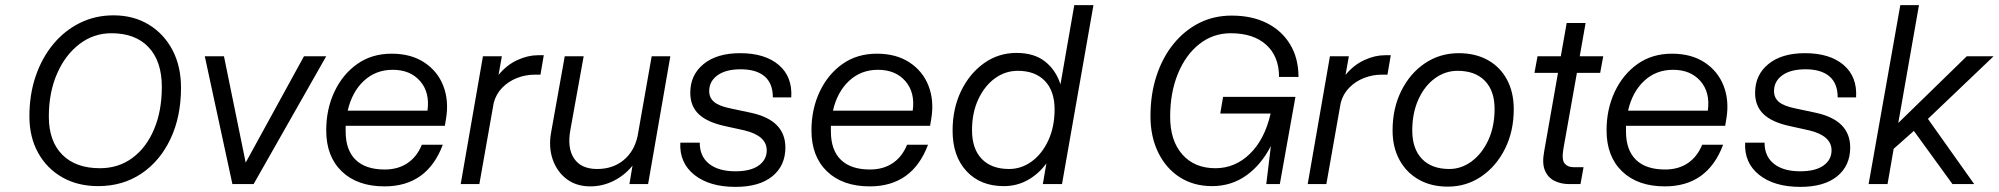

<svg xmlns="http://www.w3.org/2000/svg" viewBox="-20 -720 7818 751"><path d="M95 -265Q95 -350 119.5 -422Q144 -494 188.5 -547.5Q233 -601 293 -630.5Q353 -660 424 -660Q502 -660 561.5 -624Q621 -588 654.5 -524.5Q688 -461 688 -377Q688 -264 647 -177Q606 -90 533 -41Q460 8 364 8Q284 8 223.5 -26.5Q163 -61 129 -122.5Q95 -184 95 -265ZM613 -380Q613 -480 561.5 -535Q510 -590 416 -590Q346 -590 290.5 -547.5Q235 -505 203 -431.5Q171 -358 171 -264Q171 -168 223.5 -115Q276 -62 371 -62Q443 -62 497.5 -102Q552 -142 582.5 -214Q613 -286 613 -380Z M781 -500H856L941 -84L1169 -500H1256L972 0H889Z M1256 -210Q1256 -293 1288 -361Q1320 -429 1377 -469.5Q1434 -510 1512 -510Q1588 -510 1640 -475.5Q1692 -441 1714 -384Q1736 -327 1725 -258L1720 -228H1332Q1332 -217 1332 -206Q1332 -133 1371 -95Q1410 -57 1485 -57Q1537 -57 1574 -82Q1611 -107 1630 -154H1712Q1651 9 1484 9Q1378 9 1317 -49.5Q1256 -108 1256 -210ZM1516 -447Q1450 -447 1403.5 -404Q1357 -361 1340 -287H1652Q1662 -358 1623.5 -402.5Q1585 -447 1516 -447Z M1869 -500H1943L1930 -427Q1962 -466 2003.5 -485Q2045 -504 2084 -504H2107L2094 -428H2072Q2036 -428 2002.5 -415Q1969 -402 1944.5 -377Q1920 -352 1911 -317L1855 0H1782Z M2211 -212Q2198 -141 2225.5 -100Q2253 -59 2316 -59Q2377 -59 2419 -93.5Q2461 -128 2474 -188L2529 -500H2602L2515 0H2442L2454 -72Q2423 -34 2380 -12.5Q2337 9 2289 9Q2234 9 2196 -20Q2158 -49 2141.5 -97.5Q2125 -146 2136 -204L2189 -500H2263Z M2892 -210 2815 -227Q2746 -242 2713 -273.5Q2680 -305 2680 -357Q2680 -427 2732 -469.5Q2784 -512 2875 -512Q2972 -512 3026 -466Q3080 -420 3075 -339H3003Q3003 -394 2970.5 -421.5Q2938 -449 2877 -449Q2819 -449 2786.5 -425.5Q2754 -402 2754 -364Q2754 -337 2773.5 -321Q2793 -305 2837 -296L2917 -279Q3052 -250 3052 -143Q3052 -72 3001 -30.5Q2950 11 2857 11Q2755 11 2696 -36Q2637 -83 2641 -162H2717Q2717 -108 2754 -79Q2791 -50 2856 -50Q2916 -50 2947.5 -72.5Q2979 -95 2979 -132Q2979 -189 2892 -210Z M3154 -210Q3154 -293 3186 -361Q3218 -429 3275 -469.5Q3332 -510 3410 -510Q3486 -510 3538 -475.5Q3590 -441 3612 -384Q3634 -327 3623 -258L3618 -228H3230Q3230 -217 3230 -206Q3230 -133 3269 -95Q3308 -57 3383 -57Q3435 -57 3472 -82Q3509 -107 3528 -154H3610Q3549 9 3382 9Q3276 9 3215 -49.5Q3154 -108 3154 -210ZM3414 -447Q3348 -447 3301.5 -404Q3255 -361 3238 -287H3550Q3560 -358 3521.5 -402.5Q3483 -447 3414 -447Z M4257 -700 4134 0H4059L4073 -81Q4043 -40 4000.5 -16Q3958 8 3906 8Q3815 8 3760.5 -50.5Q3706 -109 3706 -209Q3706 -295 3739 -363.5Q3772 -432 3828.5 -472.5Q3885 -513 3956 -513Q4025 -513 4067.5 -479.5Q4110 -446 4128 -390L4182 -700ZM3782 -211Q3782 -138 3820 -98.5Q3858 -59 3927 -59Q3975 -59 4015.5 -88.5Q4056 -118 4080.5 -171Q4105 -224 4105 -292Q4105 -364 4067 -403.5Q4029 -443 3961 -443Q3912 -443 3871.5 -413.5Q3831 -384 3806.5 -331.5Q3782 -279 3782 -211Z M4480 -266Q4480 -351 4503.5 -423Q4527 -495 4570 -548Q4613 -601 4670.5 -630Q4728 -659 4798 -659Q4877 -659 4935.5 -629.5Q4994 -600 5026.5 -546Q5059 -492 5059 -419H4983Q4983 -499 4933 -544.5Q4883 -590 4794 -590Q4725 -590 4671.5 -548Q4618 -506 4587.5 -432Q4557 -358 4557 -263Q4557 -170 4604.5 -116Q4652 -62 4734 -62Q4811 -62 4869 -118.5Q4927 -175 4950 -276H4753L4764 -341H5047L4986 0H4933L4951 -149Q4913 -75 4854.5 -33.5Q4796 8 4721 8Q4649 8 4595 -26.5Q4541 -61 4510.5 -123Q4480 -185 4480 -266Z M5182 -500H5256L5243 -427Q5275 -466 5316.5 -485Q5358 -504 5397 -504H5420L5407 -428H5385Q5349 -428 5315.5 -415Q5282 -402 5257.5 -377Q5233 -352 5224 -317L5168 0H5095Z M5427 -210Q5427 -296 5461 -364.5Q5495 -433 5553.5 -472.5Q5612 -512 5686 -512Q5751 -512 5799.5 -485Q5848 -458 5874.5 -408.5Q5901 -359 5901 -293Q5901 -207 5867 -138.5Q5833 -70 5774.5 -30Q5716 10 5643 10Q5578 10 5529.5 -17.5Q5481 -45 5454 -94.5Q5427 -144 5427 -210ZM5826 -294Q5826 -365 5788 -404Q5750 -443 5681 -443Q5633 -443 5592.5 -413.5Q5552 -384 5528 -331Q5504 -278 5504 -210Q5504 -138 5542 -98.5Q5580 -59 5649 -59Q5696 -59 5736.5 -89Q5777 -119 5801.5 -172Q5826 -225 5826 -294Z M6174 -66 6162 0H6117Q6086 0 6060.5 -12.5Q6035 -25 6023 -53Q6011 -81 6020 -128L6074 -435H5982L5994 -500H6085L6108 -630H6182L6159 -500H6251L6239 -435H6148L6095 -137Q6088 -95 6100 -80.5Q6112 -66 6135 -66Z M6264 -210Q6264 -293 6296 -361Q6328 -429 6385 -469.5Q6442 -510 6520 -510Q6596 -510 6648 -475.5Q6700 -441 6722 -384Q6744 -327 6733 -258L6728 -228H6340Q6340 -217 6340 -206Q6340 -133 6379 -95Q6418 -57 6493 -57Q6545 -57 6582 -82Q6619 -107 6638 -154H6720Q6659 9 6492 9Q6386 9 6325 -49.5Q6264 -108 6264 -210ZM6524 -447Q6458 -447 6411.5 -404Q6365 -361 6348 -287H6660Q6670 -358 6631.5 -402.5Q6593 -447 6524 -447Z M7057 -210 6980 -227Q6911 -242 6878 -273.5Q6845 -305 6845 -357Q6845 -427 6897 -469.5Q6949 -512 7040 -512Q7137 -512 7191 -466Q7245 -420 7240 -339H7168Q7168 -394 7135.5 -421.5Q7103 -449 7042 -449Q6984 -449 6951.5 -425.5Q6919 -402 6919 -364Q6919 -337 6938.5 -321Q6958 -305 7002 -296L7082 -279Q7217 -250 7217 -143Q7217 -72 7166 -30.5Q7115 11 7022 11Q6920 11 6861 -36Q6802 -83 6806 -162H6882Q6882 -108 6919 -79Q6956 -50 7021 -50Q7081 -50 7112.5 -72.5Q7144 -95 7144 -132Q7144 -189 7057 -210Z M7673 -500H7778L7521 -255L7702 0H7617L7466 -208L7387 -138L7363 0H7289L7413 -700H7486L7405 -239Z"/></svg>

Font: Overused Grotesk
Style: Italic
Weight: 400
Italic angle: -10°
Version: Version 0.003